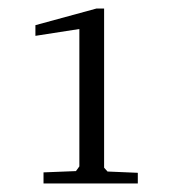

<svg xmlns="http://www.w3.org/2000/svg" viewBox="-20 -698 407 450"><path d="M63 -614V-639L206 -678H224V-305L232 -296L303 -293V-268H82V-294L158 -297L166 -308V-630Z"/></svg>

Font: Khartiya
Style: Regular
Weight: 500
Version: Version 1.0.1